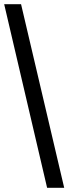

<svg xmlns="http://www.w3.org/2000/svg" viewBox="-20 -780 328 921"><path d="M206 121 0 -760H81L288 121Z"/></svg>

Font: Noto Serif Hebrew Black
Style: Regular
Weight: 900
Version: Version 2.003